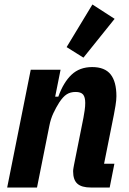

<svg xmlns="http://www.w3.org/2000/svg" viewBox="-20 -836 575 856"><path d="M145 0H12L117 -525H250L226 -405H240Q263 -469 299 -503Q335 -537 391 -537Q447 -537 473 -504.5Q499 -472 499 -407Q499 -390 495 -365.5Q491 -341 488 -326L444 -106H490L469 0H385Q344 0 325 -17Q306 -34 306 -72Q306 -79 307.5 -87Q309 -95 310 -101L352 -311Q355 -327 357.5 -344.5Q360 -362 360 -377Q360 -403 350.5 -414.5Q341 -426 317 -426Q294 -426 277.5 -415.5Q261 -405 244 -379Q230 -357 218 -331.5Q206 -306 200 -275ZM491 -752 352 -579 277 -626 392 -816Z"/></svg>

Font: IBM Plex Sans Condensed
Style: Bold Italic
Weight: 700
Width: 3
Italic angle: -11.31°
Designer: Mike Abbink, Paul van der Laan, Pieter van Rosmalen
Foundry: Bold Monday
Version: Version 3.201